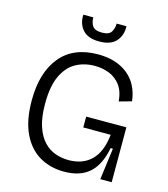

<svg xmlns="http://www.w3.org/2000/svg" viewBox="-126 -964 943 1075"><g transform="rotate(15 345.5 -426.5)"><path d="M345 12Q264 12 201.5 -25Q139 -62 103.5 -137.5Q68 -213 68 -328Q68 -488 143 -580Q218 -672 362 -672Q467 -672 533.5 -619Q600 -566 612 -467L540 -447Q535 -506 508.5 -540.5Q482 -575 443 -590Q404 -605 361 -605Q299 -605 250.5 -578Q202 -551 173.5 -490.5Q145 -430 145 -329Q145 -250 162.5 -197.5Q180 -145 209.5 -114Q239 -83 276 -70Q313 -57 353 -57Q435 -57 484.5 -105.5Q534 -154 545 -255H386V-318H619V0H553L577 -183H564Q545 -84 492 -36Q439 12 345 12ZM223 -865H281Q280 -839 293 -817Q306 -795 349 -795Q390 -795 403 -816.5Q416 -838 416 -865H473Q475 -812 444 -777.5Q413 -743 347 -743Q281 -743 250.5 -778Q220 -813 223 -865Z"/></g></svg>

Font: Bricolage Grotesque 10pt Light
Style: Regular
Weight: 300
Designer: Mathieu Triay
Foundry: Atelier Triay
Version: Version 1.000; ttfautohint (v1.8.4.7-5d5b);gftools[0.9.32]